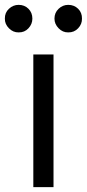

<svg xmlns="http://www.w3.org/2000/svg" viewBox="-60 -770 357 790"><path d="M77.1 0V-545.9H160.2V0ZM16.6 -636.7Q-5.9 -636.2 -23.2 -653.6Q-40.5 -670.9 -40 -693.4Q-40.5 -717.8 -23.2 -733.9Q-5.9 -750 16.6 -750Q41 -750 57.1 -733.9Q73.2 -717.8 73.2 -693.4Q73.2 -670.9 57.1 -653.6Q41 -636.2 16.6 -636.7ZM220.7 -636.7Q198.2 -636.2 181.2 -653.6Q164.1 -670.9 164.1 -693.4Q164.1 -717.8 181.2 -733.9Q198.2 -750 220.7 -750Q245.1 -750 261.5 -733.9Q277.8 -717.8 277.3 -693.4Q277.8 -670.9 261.5 -653.6Q245.1 -636.2 220.7 -636.7Z"/></svg>

Font: Inter
Style: Regular
Weight: 400
Designer: Rasmus Andersson
Foundry: rsms
Version: Version 4.000;git-8c9346024